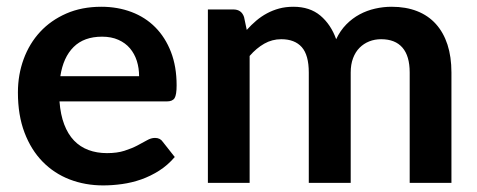

<svg xmlns="http://www.w3.org/2000/svg" viewBox="-20 -541 1412 568"><path d="M391.5 -315.5Q391.5 -339.5 384.8 -360.8Q378 -382 364.5 -398Q351 -414 330.2 -423.2Q309.5 -432.5 282 -432.5Q228.5 -432.5 197.8 -402Q167 -371.5 158.5 -315.5ZM156 -241Q159 -201.5 170 -172.8Q181 -144 199 -125.2Q217 -106.5 241.8 -97.2Q266.5 -88 296.5 -88Q326.5 -88 348.2 -95Q370 -102 386.2 -110.5Q402.5 -119 414.8 -126Q427 -133 438.5 -133Q454 -133 461.5 -121.5L497 -76.5Q476.5 -52.5 451 -36.2Q425.5 -20 397.8 -10.2Q370 -0.5 341.2 3.5Q312.5 7.5 285.5 7.5Q232 7.5 186 -10.2Q140 -28 106 -62.8Q72 -97.5 52.5 -148.8Q33 -200 33 -267.5Q33 -320 50 -366.2Q67 -412.5 98.8 -446.8Q130.5 -481 176.2 -501Q222 -521 279.5 -521Q328 -521 369 -505.5Q410 -490 439.5 -460.2Q469 -430.5 485.8 -387.2Q502.5 -344 502.5 -288.5Q502.5 -260.5 496.5 -250.8Q490.5 -241 473.5 -241Z M595 0V-513H670.5Q694.5 -513 702 -490.5L710 -452.5Q723.5 -467.5 738.2 -480Q753 -492.5 769.8 -501.5Q786.5 -510.5 805.8 -515.8Q825 -521 848 -521Q896.5 -521 927.8 -494.8Q959 -468.5 974.5 -425Q986.5 -450.5 1004.5 -468.8Q1022.5 -487 1044 -498.5Q1065.5 -510 1089.8 -515.5Q1114 -521 1138.5 -521Q1181 -521 1214 -508Q1247 -495 1269.5 -470Q1292 -445 1303.8 -409Q1315.5 -373 1315.5 -326.5V0H1192V-326.5Q1192 -375.5 1170.5 -400.2Q1149 -425 1107.5 -425Q1088.5 -425 1072.2 -418.5Q1056 -412 1043.8 -399.8Q1031.5 -387.5 1024.5 -369Q1017.5 -350.5 1017.5 -326.5V0H893.5V-326.5Q893.5 -378 872.8 -401.5Q852 -425 812 -425Q785 -425 761.8 -411.8Q738.5 -398.5 718.5 -375.5V0Z"/></svg>

Font: Lato 2
Style: Bold
Weight: 700
Designer: Lukasz Dziedzic with Adam Twardoch and Botio Nikoltchev
Foundry: tyPoland Lukasz Dziedzic
Version: Version 2.015; 2015-08-06; http://www.latofonts.com/